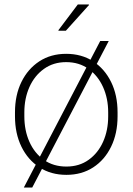

<svg xmlns="http://www.w3.org/2000/svg" viewBox="-20 -782 601 870"><path d="M280.8 10.3Q210.9 10.3 158.7 -23.7Q106.4 -57.6 77.1 -117.4Q47.9 -177.2 47.9 -254.9V-272.9Q47.9 -351.1 77.1 -410.6Q106.4 -470.2 158.4 -504.2Q210.4 -538.1 279.8 -538.1Q349.6 -538.1 401.9 -504.2Q454.1 -470.2 483.4 -410.6Q512.7 -351.1 512.7 -272.9V-254.9Q512.7 -177.2 483.4 -117.2Q454.1 -57.1 402.1 -23.4Q350.1 10.3 280.8 10.3ZM280.8 -27.3Q339.4 -27.3 381.8 -57.9Q424.3 -88.4 447.3 -139.9Q470.2 -191.4 470.2 -254.9V-272.9Q470.2 -335.9 447 -387.5Q423.8 -439 381.1 -469.7Q338.4 -500.5 279.8 -500.5Q221.7 -500.5 179 -469.7Q136.2 -439 113.3 -387.5Q90.3 -335.9 90.3 -272.9V-254.9Q90.3 -190.9 113.3 -139.4Q136.2 -87.9 179 -57.6Q221.7 -27.3 280.8 -27.3ZM87.9 67.9 434.1 -596.2H472.7L126 67.9ZM244.1 -644.5 332.5 -761.7H382.3L383.3 -759.3L278.3 -642.6H246.1Z"/></svg>

Font: Roboto Slab ExtraLight
Style: Regular
Weight: 250
Designer: Google
Version: Version 2.000; ttfautohint (v1.8.1.43-b0c9)